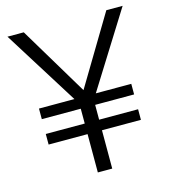

<svg xmlns="http://www.w3.org/2000/svg" viewBox="-106 -790 776 876"><g transform="rotate(-15 282.0 -352.5)"><path d="M254 -315 10 -705H87L286 -373H278L477 -705H554L310 -315ZM248 0V-368H316V0ZM64 -181V-231H500V-181ZM64 -301V-351H500V-301Z"/></g></svg>

Font: TikTok Sans Light
Style: Regular
Weight: 300
Version: Version 4.000